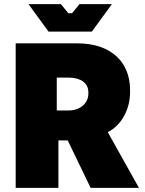

<svg xmlns="http://www.w3.org/2000/svg" viewBox="-20 -910 702 930"><path d="M215 -757H425L522 -890H365L329 -846H311L275 -890H118ZM56 0H263V-230H308L419 0H653L502 -270C566 -302 610 -377 610 -464V-474C610 -614 513 -700 355 -700H56ZM255 -375V-534H314C371 -534 408 -507 408 -464V-456C408 -411 370 -375 312 -375Z"/></svg>

Font: Fixel Text Black
Style: Regular
Weight: 900
Width: 4
Designer: AlfaBravo + MacPaw
Foundry: Kyrylo Tkachov, Marchela Mozhyna, Serhii Makarenko, Maria Weinstein, Zakhar Kryvoshyya
Version: Version 1.211